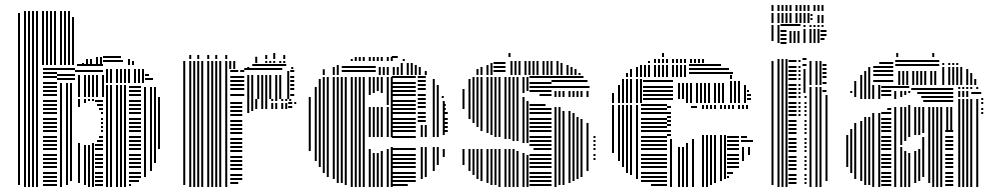

<svg xmlns="http://www.w3.org/2000/svg" viewBox="-20 -748 3999 768"><path d="M60 -8H52V-488H60ZM84 0H76V-488H84ZM100 0H92V-488H100ZM116 0H108V-488H116ZM132 0H124V-488H132ZM208 -4H152V-12H208ZM208 -20H152V-28H208ZM208 -36H152V-44H208ZM208 -52H152V-60H208ZM208 -76H152V-84H208ZM208 -92H152V-100H208ZM208 -108H152V-116H208ZM208 -124H152V-132H208ZM208 -148H152V-156H208ZM208 -164H152V-172H208ZM208 -180H152V-188H208ZM208 -196H152V-204H208ZM208 -220H152V-228H208ZM208 -236H152V-244H208ZM208 -252H152V-260H208ZM208 -268H152V-276H208ZM208 -292H152V-300H208ZM208 -308H152V-316H208ZM208 -324H152V-332H208ZM208 -340H152V-348H208ZM208 -364H152V-372H208ZM208 -380H152V-388H208ZM208 -396H152V-404H208ZM208 -412H152V-420H208ZM208 -436H152V-444H208ZM208 -452H152V-460H208ZM208 -468H152V-476H208ZM228 0H220V-416H228ZM252 -8H244V-416H252ZM268 -24H260V-416H268ZM280 -428H208V-436H280ZM280 -444H208V-452H280ZM280 -468H208V-476H280ZM300 -16H292V-176H300ZM300 -320H292V-352H300ZM324 -8H316V-168H324ZM324 -336H316V-352H324ZM340 0H332V-168H340ZM340 -344H332V-352H340ZM356 0H348V-176H356ZM356 -344H348V-352H356ZM392 -4H360V-12H392ZM392 -20H360V-28H392ZM392 -36H360V-44H392ZM392 -52H360V-60H392ZM392 -76H360V-84H392ZM392 -92H360V-100H392ZM392 -108H360V-116H392ZM392 -124H360V-132H392ZM392 -148H360V-156H392ZM392 -164H360V-172H392ZM392 -180H368V-188H392ZM392 -196H376V-204H392ZM392 -220H384V-228H392ZM392 -236H384V-244H392ZM392 -252H384V-260H392ZM392 -268H384V-276H392ZM392 -292H384V-300H392ZM392 -308H376V-316H392ZM392 -324H368V-332H392ZM392 -340H360V-348H392ZM300 -360H292V-448H300ZM324 -360H316V-448H324ZM340 -360H332V-448H340ZM356 -360H348V-448H356ZM372 -360H364V-448H372ZM396 -360H388V-448H396ZM392 -460H280V-468H392ZM392 -484H288V-492H392ZM412 0H404V-408H412ZM428 0H420V-408H428ZM452 0H444V-408H452ZM468 0H460V-408H468ZM484 0H476V-408H484ZM504 -4H496V-12H504ZM536 -20H496V-28H536ZM544 -36H496V-44H544ZM544 -52H496V-60H544ZM544 -76H496V-84H544ZM544 -92H496V-100H544ZM544 -108H496V-116H544ZM544 -124H496V-132H544ZM544 -148H496V-156H544ZM544 -164H496V-172H544ZM544 -180H496V-188H544ZM544 -196H496V-204H544ZM544 -220H496V-228H544ZM544 -236H496V-244H544ZM544 -252H496V-260H544ZM544 -268H496V-276H544ZM544 -292H496V-300H544ZM544 -308H496V-316H544ZM544 -324H496V-332H544ZM544 -340H496V-348H544ZM544 -364H496V-372H544ZM544 -380H496V-388H544ZM544 -396H496V-404H544ZM564 -40H556V-400H564ZM588 -64H580V-400H588ZM604 -96H596V-400H604ZM620 -152H612V-360H620ZM412 -416H404V-464H412ZM428 -416H420V-464H428ZM452 -416H444V-464H452ZM468 -416H460V-464H468ZM484 -416H476V-464H484ZM500 -416H492V-464H500ZM524 -416H516V-464H524ZM540 -416H532V-464H540ZM556 -416H548V-464H556ZM592 -428H560V-436H592ZM576 -444H560V-452H576ZM412 -464H404V-472H412ZM428 -464H420V-472H428ZM452 -464H444V-472H452ZM468 -464H460V-472H468ZM484 -464H476V-472H484ZM500 -464H492V-472H500ZM524 -464H516V-472H524ZM540 -464H532V-472H540ZM556 -464H548V-472H556ZM60 -488H52V-688H60ZM84 -488H76V-688H84ZM100 -488H92V-688H100ZM116 -488H108V-688H116ZM132 -488H124V-688H132ZM156 -488H148V-688H156ZM172 -488H164V-688H172ZM188 -488H180V-688H188ZM204 -488H196V-688H204ZM228 -488H220V-688H228ZM244 -488H236V-688H244ZM260 -488H252V-688H260ZM276 -488H268V-680H276ZM316 -488H308V-496H316ZM332 -488H324V-512H332ZM348 -488H340V-512H348ZM372 -488H364V-520H372ZM388 -488H380V-520H388ZM472 -500H392V-508H472ZM464 -516H392V-524H464ZM500 -488H492V-512H500ZM516 -488H508V-504H516ZM60 -688H52V-696H60ZM84 -688H76V-704H84ZM100 -688H92V-704H100ZM116 -688H108V-704H116ZM132 -688H124V-704H132ZM156 -688H148V-704H156ZM172 -688H164V-704H172ZM188 -688H180V-704H188ZM204 -688H196V-704H204ZM228 -688H220V-704H228ZM244 -688H236V-704H244ZM260 -688H252V-704H260Z M721 -8H713V-352H721ZM745 0H737V-352H745ZM761 0H753V-352H761ZM777 0H769V-352H777ZM793 0H785V-352H793ZM817 0H809V-352H817ZM833 0H825V-352H833ZM849 0H841V-352H849ZM865 0H857V-352H865ZM889 0H881V-352H889ZM933 -12H901V-20H933ZM949 -28H901V-36H949ZM949 -44H901V-52H949ZM949 -68H901V-76H949ZM949 -84H901V-92H949ZM949 -100H901V-108H949ZM949 -116H901V-124H949ZM949 -140H901V-148H949ZM949 -156H901V-164H949ZM949 -172H901V-180H949ZM949 -188H901V-196H949ZM949 -212H901V-220H949ZM949 -228H901V-236H949ZM949 -244H901V-252H949ZM949 -260H901V-268H949ZM949 -284H901V-292H949ZM949 -300H901V-308H949ZM949 -316H901V-324H949ZM949 -332H901V-340H949ZM977 -296H969V-352H977ZM993 -304H985V-352H993ZM1009 -312H1001V-352H1009ZM1033 -312H1025V-352H1033ZM1049 -312H1041V-352H1049ZM1073 -312H1065V-336H1073ZM1089 -312H1081V-336H1089ZM1113 -312H1105V-336H1113ZM1129 -312H1121V-336H1129ZM1149 -316H1133V-324H1149ZM1149 -332H1133V-340H1149ZM1165 -332H1157V-340H1165ZM1073 -344H1065V-352H1073ZM1089 -344H1081V-352H1089ZM1113 -344H1105V-352H1113ZM1129 -344H1121V-352H1129ZM1145 -344H1137V-352H1145ZM721 -352H713V-472H721ZM745 -352H737V-472H745ZM761 -352H753V-472H761ZM777 -352H769V-472H777ZM793 -352H785V-472H793ZM817 -352H809V-472H817ZM833 -352H825V-472H833ZM849 -352H841V-472H849ZM865 -352H857V-472H865ZM889 -352H881V-472H889ZM957 -364H901V-372H957ZM957 -388H901V-396H957ZM957 -404H901V-412H957ZM957 -420H901V-428H957ZM957 -436H901V-444H957ZM933 -460H901V-468H933ZM957 -460H941V-468H957ZM977 -352H969V-448H977ZM993 -352H985V-448H993ZM1017 -352H1009V-448H1017ZM1033 -352H1025V-448H1033ZM1049 -352H1041V-448H1049ZM1065 -352H1057V-448H1065ZM1089 -352H1081V-448H1089ZM1105 -352H1097V-448H1105ZM1109 -468H957V-476H1109ZM1137 -352H1129V-464H1137ZM1157 -364H1141V-372H1157ZM1157 -388H1141V-396H1157ZM1157 -404H1141V-412H1157ZM1157 -420H1141V-428H1157ZM1157 -436H1141V-444H1157ZM1157 -460H1141V-468H1157ZM721 -472H713V-496H721ZM745 -472H737V-496H745ZM761 -472H753V-496H761ZM777 -472H769V-496H777ZM793 -472H785V-496H793ZM817 -472H809V-496H817ZM833 -472H825V-496H833ZM849 -472H841V-496H849ZM865 -472H857V-496H865ZM889 -472H881V-496H889ZM905 -472H897V-496H905ZM921 -472H913V-496H921ZM977 -472H969V-480H977ZM1125 -484H989V-492H1125ZM1153 -472H1145V-480H1153ZM721 -496H713V-504H721ZM745 -496H737V-504H745ZM761 -496H753V-504H761ZM777 -496H769V-504H777ZM793 -496H785V-504H793ZM817 -496H809V-504H817ZM833 -496H825V-504H833ZM849 -496H841V-504H849ZM865 -496H857V-504H865ZM889 -496H881V-504H889ZM905 -496H897V-504H905ZM921 -496H913V-504H921ZM1009 -496H1001V-521H1009ZM1049 -496H1041V-504H1049ZM1065 -496H1057V-504H1065ZM1081 -496H1073V-504H1081ZM1105 -496H1097V-504H1105ZM1121 -496H1113V-504H1121ZM745 -512H737V-528H745ZM777 -512H769V-528H777ZM817 -512H809V-528H817ZM849 -512H841V-528H849ZM889 -512H881V-528H889ZM1049 -512H1041V-528H1049ZM1081 -512H1073V-536H1081ZM1121 -512H1113V-528H1121Z M1223 -144H1215V-360H1223ZM1247 -104H1239V-400H1247ZM1263 -80H1255V-432H1263ZM1279 -56H1271V-440H1279ZM1295 -40H1287V-440H1295ZM1319 -32H1311V-440H1319ZM1335 -16H1327V-440H1335ZM1351 -16H1343V-440H1351ZM1367 -8H1359V-440H1367ZM1391 0H1383V-440H1391ZM1407 0H1399V-440H1407ZM1423 0H1415V-440H1423ZM1439 0H1431V-440H1439ZM1463 0H1455V-152H1463ZM1463 -200H1455V-320H1463ZM1463 -368H1455V-440H1463ZM1479 0H1471V-136H1479ZM1479 -200H1471V-320H1479ZM1479 -376H1471V-440H1479ZM1495 0H1487V-136H1495ZM1495 -200H1487V-320H1495ZM1495 -384H1487V-440H1495ZM1511 0H1503V-144H1511ZM1511 -200H1503V-320H1511ZM1511 -376H1503V-440H1511ZM1535 0H1527V-152H1535ZM1535 -200H1527V-320H1535ZM1535 -328H1527V-440H1535ZM1551 0H1543V-160H1551ZM1551 -200H1543V-440H1551ZM1611 -4H1547V-12H1611ZM1643 -20H1547V-28H1643ZM1643 -36H1547V-44H1643ZM1643 -52H1547V-60H1643ZM1643 -76H1547V-84H1643ZM1643 -92H1547V-100H1643ZM1643 -108H1547V-116H1643ZM1643 -124H1547V-132H1643ZM1643 -148H1547V-156H1643ZM1643 -196H1547V-204H1643ZM1643 -220H1547V-228H1643ZM1643 -236H1547V-244H1643ZM1643 -252H1547V-260H1643ZM1643 -268H1547V-276H1643ZM1643 -292H1547V-300H1643ZM1643 -308H1547V-316H1643ZM1643 -324H1547V-332H1643ZM1643 -340H1547V-348H1643ZM1643 -364H1547V-372H1643ZM1643 -380H1547V-388H1643ZM1643 -396H1547V-404H1643ZM1643 -412H1547V-420H1643ZM1643 -436H1547V-444H1643ZM1671 -32H1663V-160H1671ZM1671 -200H1663V-248H1671ZM1687 -40H1679V-160H1687ZM1687 -200H1679V-248H1687ZM1683 -260H1651V-268H1683ZM1683 -276H1651V-284H1683ZM1683 -292H1651V-300H1683ZM1683 -316H1651V-324H1683ZM1683 -332H1651V-340H1683ZM1683 -348H1651V-356H1683ZM1683 -364H1651V-372H1683ZM1683 -388H1651V-396H1683ZM1683 -404H1651V-412H1683ZM1683 -420H1651V-428H1683ZM1683 -436H1651V-444H1683ZM1719 -64H1711V-160H1719ZM1719 -200H1711V-344H1719ZM1735 -88H1727V-160H1735ZM1735 -200H1727V-344H1735ZM1759 -120H1751V-152H1759ZM1759 -208H1751V-344H1759ZM1771 -220H1755V-228H1771ZM1771 -236H1755V-244H1771ZM1771 -252H1755V-260H1771ZM1771 -268H1755V-276H1771ZM1771 -292H1755V-300H1771ZM1763 -308H1755V-316H1763ZM1763 -324H1755V-332H1763ZM1719 -344H1711V-408H1719ZM1735 -344H1727V-408H1735ZM1755 -356H1747V-364H1755ZM1719 -408H1711V-432H1719ZM1279 -448H1271V-471H1279ZM1319 -448H1311V-480H1319ZM1335 -448H1327V-488H1335ZM1483 -460H1347V-468H1483ZM1483 -476H1347V-484H1483ZM1503 -448H1495V-480H1503ZM1519 -448H1511V-480H1519ZM1535 -448H1527V-480H1535ZM1559 -448H1551V-480H1559ZM1575 -448H1567V-480H1575ZM1591 -448H1583V-496H1591ZM1615 -448H1607V-496H1615ZM1631 -448H1623V-496H1631ZM1647 -448H1639V-488H1647ZM1663 -448H1655V-480H1663ZM1687 -448H1679V-464H1687ZM1391 -504H1383V-512H1391ZM1407 -504H1399V-520H1407ZM1423 -504H1415V-520H1423ZM1439 -504H1431V-520H1439ZM1463 -504H1455V-520H1463ZM1479 -504H1471V-520H1479ZM1495 -504H1487V-520H1495ZM1511 -504H1503V-520H1511ZM1535 -504H1527V-520H1535ZM1551 -504H1543V-520H1551ZM1571 -516H1547V-524H1571ZM1599 -504H1591V-512H1599Z M1838 -88H1830V-152H1838ZM1838 -312H1830V-392H1838ZM1862 -64H1854V-152H1862ZM1862 -272H1854V-432H1862ZM1878 -48H1870V-152H1878ZM1878 -256H1870V-440H1878ZM1894 -32H1886V-152H1894ZM1894 -240H1886V-440H1894ZM1910 -24H1902V-152H1910ZM1910 -224H1902V-440H1910ZM1934 -16H1926V-152H1934ZM1934 -216H1926V-440H1934ZM1950 -8H1942V-152H1950ZM1950 -208H1942V-440H1950ZM1966 -8H1958V-152H1966ZM1966 -200H1958V-440H1966ZM1982 0H1974V-152H1982ZM1982 -200H1974V-440H1982ZM2006 0H1998V-152H2006ZM2006 -192H1998V-440H2006ZM2022 0H2014V-152H2022ZM2022 -192H2014V-440H2022ZM2038 0H2030V-152H2038ZM2038 -184H2030V-440H2038ZM2054 0H2046V-144H2054ZM2054 -184H2046V-440H2054ZM2078 0H2070V-136H2078ZM2078 -176H2070V-360H2078ZM2078 -376H2070V-440H2078ZM2094 0H2086V-128H2094ZM2094 -176H2086V-344H2094ZM2094 -384H2086V-440H2094ZM2186 -4H2098V-12H2186ZM2186 -20H2098V-28H2186ZM2186 -36H2098V-44H2186ZM2186 -52H2098V-60H2186ZM2186 -76H2098V-84H2186ZM2186 -92H2098V-100H2186ZM2186 -108H2098V-116H2186ZM2186 -124H2098V-132H2186ZM2186 -148H2114V-156H2186ZM2186 -164H2098V-172H2186ZM2186 -180H2098V-188H2186ZM2186 -196H2098V-204H2186ZM2186 -220H2098V-228H2186ZM2186 -236H2098V-244H2186ZM2186 -252H2098V-260H2186ZM2186 -268H2098V-276H2186ZM2186 -292H2098V-300H2186ZM2186 -308H2098V-316H2186ZM2162 -324H2098V-332H2162ZM2186 -364H2138V-372H2186ZM2186 -380H2098V-388H2186ZM2186 -396H2098V-404H2186ZM2186 -412H2098V-420H2186ZM2186 -436H2098V-444H2186ZM2206 0H2198V-320H2206ZM2206 -360H2198V-384H2206ZM2222 -8H2214V-320H2222ZM2222 -360H2214V-384H2222ZM2238 -8H2230V-304H2238ZM2238 -360H2230V-384H2238ZM2262 -16H2254V-304H2262ZM2262 -360H2254V-384H2262ZM2278 -24H2270V-296H2278ZM2278 -360H2270V-384H2278ZM2294 -32H2286V-280H2294ZM2294 -360H2286V-384H2294ZM2310 -40H2302V-272H2310ZM2310 -360H2302V-384H2310ZM2334 -64H2326V-256H2334ZM2334 -360H2326V-384H2334ZM2338 -396H2186V-404H2338ZM2330 -420H2186V-428H2330ZM2314 -436H2186V-444H2314ZM2362 -108H2354V-116H2362ZM2362 -124H2354V-132H2362ZM2362 -148H2354V-156H2362ZM2362 -164H2354V-172H2362ZM2362 -180H2354V-188H2362ZM2362 -196H2354V-204H2362ZM1894 -448H1886V-472H1894ZM1910 -448H1902V-480H1910ZM1934 -448H1926V-488H1934ZM1950 -448H1942V-496H1950ZM2002 -460H1954V-468H2002ZM2002 -476H1954V-484H2002ZM2002 -492H1954V-500H2002ZM2030 -448H2022V-504H2030ZM2046 -448H2038V-504H2046ZM2062 -448H2054V-504H2062ZM2086 -448H2078V-504H2086ZM2102 -448H2094V-504H2102ZM2118 -448H2110V-504H2118ZM2134 -448H2126V-504H2134ZM2158 -448H2150V-504H2158ZM2174 -448H2166V-504H2174ZM2190 -448H2182V-504H2190ZM2214 -448H2206V-504H2214ZM2230 -448H2222V-496H2230ZM2254 -448H2246V-488H2254ZM2270 -448H2262V-480H2270ZM2286 -448H2278V-472H2286ZM2302 -448H2294V-456H2302ZM2022 -520H2014V-536H2022Z M2436 -136H2428V-328H2436ZM2460 -104H2452V-328H2460ZM2476 -80H2468V-328H2476ZM2492 -56H2484V-328H2492ZM2508 -48H2500V-328H2508ZM2532 -32H2524V-328H2532ZM2648 -4H2584V-12H2648ZM2648 -20H2544V-28H2648ZM2648 -36H2544V-44H2648ZM2648 -52H2544V-60H2648ZM2648 -76H2544V-84H2648ZM2648 -92H2544V-100H2648ZM2648 -108H2544V-116H2648ZM2648 -124H2544V-132H2648ZM2648 -148H2544V-156H2648ZM2648 -164H2544V-172H2648ZM2648 -180H2544V-188H2648ZM2648 -196H2544V-204H2648ZM2648 -220H2544V-228H2648ZM2648 -236H2544V-244H2648ZM2648 -252H2544V-260H2648ZM2648 -268H2544V-276H2648ZM2648 -292H2544V-300H2648ZM2648 -308H2544V-316H2648ZM2648 -324H2544V-332H2648ZM2668 0H2660V-192H2668ZM2664 -204H2648V-212H2664ZM2664 -220H2648V-228H2664ZM2664 -244H2648V-252H2664ZM2664 -260H2648V-268H2664ZM2664 -276H2648V-284H2664ZM2664 -292H2648V-300H2664ZM2664 -316H2648V-324H2664ZM2700 0H2692V-160H2700ZM2716 0H2708V-160H2716ZM2732 0H2724V-176H2732ZM2756 0H2748V-192H2756ZM2768 -316H2744V-324H2768ZM2796 0H2788V-208H2796ZM2812 0H2804V-208H2812ZM2828 -8H2820V-208H2828ZM2844 -16H2836V-208H2844ZM2868 -24H2860V-208H2868ZM2884 -32H2876V-208H2884ZM2896 -36H2888V-44H2896ZM2912 -52H2888V-60H2912ZM2936 -76H2888V-84H2936ZM2936 -92H2888V-100H2936ZM2936 -108H2888V-116H2936ZM2936 -124H2888V-132H2936ZM2936 -148H2888V-156H2936ZM2936 -164H2888V-172H2936ZM2936 -180H2888V-188H2936ZM2936 -196H2888V-204H2936ZM2956 -104H2948V-160H2956ZM2980 -128H2972V-160H2980ZM2992 -180H2944V-188H2992ZM2968 -196H2944V-204H2968ZM2796 -312H2788V-320H2796ZM2812 -312H2804V-320H2812ZM2828 -312H2820V-320H2828ZM2844 -312H2836V-320H2844ZM2868 -312H2860V-320H2868ZM2884 -312H2876V-320H2884ZM2900 -312H2892V-320H2900ZM2916 -312H2908V-320H2916ZM2940 -312H2932V-320H2940ZM2956 -312H2948V-320H2956ZM2972 -312H2964V-320H2972ZM2796 -320H2788V-328H2796ZM2812 -320H2804V-328H2812ZM2828 -320H2820V-328H2828ZM2844 -320H2836V-328H2844ZM2868 -320H2860V-328H2868ZM2884 -320H2876V-328H2884ZM2900 -320H2892V-328H2900ZM2916 -320H2908V-328H2916ZM2940 -320H2932V-328H2940ZM2956 -320H2948V-328H2956ZM2972 -320H2964V-328H2972ZM2436 -336H2428V-376H2436ZM2460 -336H2452V-408H2460ZM2476 -336H2468V-432H2476ZM2492 -336H2484V-432H2492ZM2508 -336H2500V-432H2508ZM2532 -336H2524V-432H2532ZM2548 -336H2540V-432H2548ZM2672 -348H2552V-356H2672ZM2672 -364H2552V-372H2672ZM2672 -380H2552V-388H2672ZM2672 -396H2552V-404H2672ZM2672 -420H2552V-428H2672ZM2700 -352H2692V-416H2700ZM2716 -352H2708V-416H2716ZM2732 -336H2724V-416H2732ZM2748 -336H2740V-416H2748ZM2772 -336H2764V-416H2772ZM2788 -336H2780V-416H2788ZM2804 -336H2796V-416H2804ZM2820 -336H2812V-416H2820ZM2844 -336H2836V-416H2844ZM2860 -336H2852V-416H2860ZM2876 -336H2868V-416H2876ZM2908 -336H2900V-424H2908ZM2924 -336H2916V-424H2924ZM2940 -336H2932V-424H2940ZM2964 -336H2956V-408H2964ZM2984 -348H2968V-356H2984ZM2984 -364H2968V-372H2984ZM2976 -380H2968V-388H2976ZM2908 -432H2900V-448H2908ZM2492 -440H2484V-456H2492ZM2508 -440H2500V-472H2508ZM2532 -440H2524V-480H2532ZM2548 -440H2540V-488H2548ZM2564 -440H2556V-488H2564ZM2580 -440H2572V-488H2580ZM2604 -440H2596V-488H2604ZM2620 -440H2612V-488H2620ZM2636 -440H2628V-488H2636ZM2652 -440H2644V-488H2652ZM2676 -440H2668V-488H2676ZM2692 -440H2684V-488H2692ZM2708 -440H2700V-488H2708ZM2724 -440H2716V-488H2724ZM2912 -452H2736V-460H2912ZM2896 -468H2736V-476H2896ZM2864 -484H2736V-492H2864ZM2580 -496H2572V-504H2580ZM2604 -496H2596V-512H2604ZM2620 -496H2612V-512H2620ZM2636 -496H2628V-512H2636ZM2652 -496H2644V-512H2652ZM2676 -496H2668V-512H2676ZM2692 -496H2684V-512H2692ZM2708 -496H2700V-512H2708ZM2724 -496H2716V-512H2724ZM2748 -496H2740V-512H2748ZM2764 -496H2756V-512H2764ZM2780 -496H2772V-512H2780ZM2796 -496H2788V-512H2796ZM2636 -520H2628V-536H2636Z M3074 -8H3066V-504H3074ZM3098 0H3090V-512H3098ZM3114 0H3106V-512H3114ZM3130 0H3122V-512H3130ZM3166 -12H3134V-20H3166ZM3166 -28H3134V-36H3166ZM3166 -44H3134V-52H3166ZM3166 -68H3134V-76H3166ZM3166 -84H3134V-92H3166ZM3166 -100H3134V-108H3166ZM3166 -116H3134V-124H3166ZM3166 -140H3134V-148H3166ZM3166 -156H3134V-164H3166ZM3166 -172H3134V-180H3166ZM3166 -188H3134V-196H3166ZM3166 -212H3134V-220H3166ZM3166 -228H3134V-236H3166ZM3166 -244H3134V-252H3166ZM3166 -260H3134V-268H3166ZM3166 -284H3134V-292H3166ZM3166 -300H3134V-308H3166ZM3166 -316H3134V-324H3166ZM3166 -332H3134V-340H3166ZM3166 -356H3134V-364H3166ZM3166 -372H3134V-380H3166ZM3166 -388H3134V-396H3166ZM3166 -404H3134V-412H3166ZM3166 -428H3134V-436H3166ZM3166 -444H3134V-452H3166ZM3166 -460H3134V-468H3166ZM3166 -476H3134V-484H3166ZM3166 -500H3134V-508H3166ZM3182 -284H3174V-292H3182ZM3182 -300H3174V-308H3182ZM3182 -316H3174V-324H3182ZM3182 -332H3174V-340H3182ZM3182 -356H3174V-364H3182ZM3182 -372H3174V-380H3182ZM3182 -388H3174V-396H3182ZM3182 -404H3174V-412H3182ZM3182 -428H3174V-436H3182ZM3182 -444H3174V-452H3182ZM3182 -460H3174V-468H3182ZM3182 -476H3174V-484H3182ZM3182 -500H3174V-508H3182ZM3206 -12H3198V-20H3206ZM3206 -28H3198V-36H3206ZM3206 -44H3198V-52H3206ZM3206 -68H3198V-76H3206ZM3206 -84H3198V-92H3206ZM3206 -100H3198V-108H3206ZM3206 -116H3198V-124H3206ZM3206 -140H3198V-148H3206ZM3206 -156H3198V-164H3206ZM3206 -172H3198V-180H3206ZM3206 -188H3198V-196H3206ZM3206 -212H3198V-220H3206ZM3206 -228H3198V-236H3206ZM3206 -244H3198V-252H3206ZM3206 -260H3198V-268H3206ZM3206 -284H3198V-292H3206ZM3206 -300H3198V-308H3206ZM3206 -316H3198V-324H3206ZM3206 -332H3198V-340H3206ZM3206 -356H3198V-364H3206ZM3202 -376H3194V-472H3202ZM3206 -484H3190V-492H3206ZM3206 -508H3190V-516H3206ZM3226 0H3218V-400H3226ZM3250 0H3242V-400H3250ZM3266 0H3258V-400H3266ZM3290 -24H3282V-368H3290ZM3286 -380H3270V-388H3286ZM3226 -408H3218V-504H3226ZM3250 -408H3242V-504H3250ZM3266 -408H3258V-504H3266ZM3286 -412H3270V-420H3286ZM3286 -436H3270V-444H3286ZM3286 -452H3270V-460H3286ZM3286 -468H3270V-476H3286ZM3286 -484H3270V-492H3286ZM3074 -584H3066V-648H3074ZM3098 -576H3090V-648H3098ZM3126 -572H3102V-580H3126ZM3126 -588H3102V-596H3126ZM3126 -604H3102V-612H3126ZM3126 -620H3102V-628H3126ZM3126 -644H3102V-652H3126ZM3146 -576H3138V-624H3146ZM3162 -576H3154V-624H3162ZM3178 -576H3170V-624H3178ZM3182 -644H3126V-652H3182ZM3202 -576H3194V-632H3202ZM3226 -576H3218V-632H3226ZM3242 -576H3234V-632H3242ZM3258 -576H3250V-632H3258ZM3278 -588H3262V-596H3278ZM3286 -604H3262V-612H3286ZM3286 -620H3262V-628H3286ZM3202 -640H3194V-648H3202ZM3226 -640H3218V-648H3226ZM3242 -640H3234V-648H3242ZM3258 -640H3250V-648H3258ZM3274 -640H3266V-648H3274ZM3074 -656H3066V-696H3074ZM3098 -656H3090V-696H3098ZM3114 -656H3106V-696H3114ZM3130 -656H3122V-696H3130ZM3146 -656H3138V-696H3146ZM3170 -656H3162V-696H3170ZM3186 -656H3178V-696H3186ZM3202 -656H3194V-696H3202ZM3218 -656H3210V-696H3218ZM3230 -668H3222V-676H3230ZM3230 -684H3222V-692H3230ZM3258 -656H3250V-688H3258ZM3274 -656H3266V-688H3274ZM3074 -704H3066V-728H3074ZM3098 -704H3090V-728H3098ZM3114 -704H3106V-728H3114ZM3130 -704H3122V-728H3130ZM3146 -704H3138V-728H3146ZM3170 -704H3162V-728H3170ZM3186 -704H3178V-728H3186ZM3202 -704H3194V-728H3202ZM3218 -704H3210V-728H3218ZM3242 -704H3234V-728H3242ZM3258 -704H3250V-728H3258ZM3274 -704H3266V-728H3274Z M3373 -80H3365V-208H3373ZM3389 -56H3381V-232H3389ZM3389 -376H3381V-384H3389ZM3405 -32H3397V-256H3405ZM3405 -360H3397V-408H3405ZM3429 -24H3421V-264H3429ZM3429 -352H3421V-408H3429ZM3445 -8H3437V-280H3445ZM3445 -352H3437V-408H3445ZM3461 -8H3453V-280H3461ZM3461 -352H3453V-408H3461ZM3477 0H3469V-296H3477ZM3477 -352H3469V-408H3477ZM3501 0H3493V-296H3501ZM3501 -352H3493V-408H3501ZM3545 -4H3505V-12H3545ZM3545 -20H3505V-28H3545ZM3545 -36H3505V-44H3545ZM3545 -52H3505V-60H3545ZM3545 -76H3505V-84H3545ZM3545 -92H3505V-100H3545ZM3545 -108H3505V-116H3545ZM3545 -124H3505V-132H3545ZM3545 -148H3505V-156H3545ZM3545 -164H3505V-172H3545ZM3545 -180H3505V-188H3545ZM3545 -196H3505V-204H3545ZM3545 -220H3505V-228H3545ZM3545 -236H3505V-244H3545ZM3545 -252H3505V-260H3545ZM3545 -268H3505V-276H3545ZM3545 -292H3505V-300H3545ZM3545 -308H3529V-316H3545ZM3545 -364H3505V-372H3545ZM3545 -380H3505V-388H3545ZM3545 -396H3505V-404H3545ZM3565 0H3557V-320H3565ZM3565 -352H3557V-384H3565ZM3589 0H3581V-160H3589ZM3589 -168H3581V-320H3589ZM3589 -360H3581V-384H3589ZM3605 0H3597V-144H3605ZM3605 -184H3597V-320H3605ZM3605 -368H3597V-384H3605ZM3621 0H3613V-136H3621ZM3621 -200H3613V-328H3621ZM3621 -376H3613V-384H3621ZM3617 -396H3545V-404H3617ZM3645 -16H3637V-144H3645ZM3645 -208H3637V-224H3645ZM3661 -24H3653V-152H3661ZM3661 -208H3653V-224H3661ZM3677 -40H3669V-200H3677ZM3677 -216H3669V-224H3677ZM3701 -16H3693V-224H3701ZM3717 0H3709V-224H3717ZM3733 0H3725V-224H3733ZM3749 0H3741V-224H3749ZM3793 -4H3761V-12H3793ZM3793 -20H3761V-28H3793ZM3793 -36H3761V-44H3793ZM3793 -52H3761V-60H3793ZM3793 -76H3761V-84H3793ZM3793 -92H3761V-100H3793ZM3793 -108H3761V-116H3793ZM3793 -124H3761V-132H3793ZM3793 -148H3761V-156H3793ZM3793 -164H3761V-172H3793ZM3793 -180H3761V-188H3793ZM3793 -196H3761V-204H3793ZM3793 -220H3761V-228H3793ZM3645 -224H3637V-320H3645ZM3661 -224H3653V-320H3661ZM3677 -224H3669V-320H3677ZM3701 -224H3693V-320H3701ZM3717 -224H3709V-320H3717ZM3733 -224H3725V-320H3733ZM3749 -224H3741V-320H3749ZM3773 -224H3765V-320H3773ZM3789 -224H3781V-320H3789ZM3793 -340H3673V-348H3793ZM3793 -356H3665V-364H3793ZM3793 -372H3649V-380H3793ZM3793 -388H3625V-396H3793ZM3821 0H3813V-352H3821ZM3837 0H3829V-352H3837ZM3853 0H3845V-352H3853ZM3869 0H3861V-352H3869ZM3893 0H3885V-352H3893ZM3913 -292H3905V-300H3913ZM3913 -308H3905V-316H3913ZM3913 -332H3905V-340H3913ZM3913 -348H3905V-356H3913ZM3821 -360H3813V-384H3821ZM3837 -360H3829V-384H3837ZM3853 -360H3845V-384H3853ZM3905 -372H3865V-380H3905ZM3821 -392H3813V-400H3821ZM3837 -392H3829V-400H3837ZM3853 -392H3845V-400H3853ZM3869 -392H3861V-400H3869ZM3893 -392H3885V-400H3893ZM3405 -408H3397V-424H3405ZM3429 -408H3421V-448H3429ZM3445 -408H3437V-464H3445ZM3461 -408H3453V-480H3461ZM3553 -420H3473V-428H3553ZM3553 -444H3473V-452H3553ZM3553 -460H3473V-468H3553ZM3553 -476H3473V-484H3553ZM3553 -492H3497V-500H3553ZM3581 -408H3573V-464H3581ZM3597 -408H3589V-464H3597ZM3613 -408H3605V-464H3613ZM3637 -408H3629V-464H3637ZM3653 -408H3645V-464H3653ZM3669 -408H3661V-464H3669ZM3685 -408H3677V-464H3685ZM3709 -408H3701V-464H3709ZM3725 -408H3717V-464H3725ZM3737 -484H3561V-492H3737ZM3737 -500H3561V-508H3737ZM3757 -408H3749V-480H3757ZM3781 -408H3773V-480H3781ZM3797 -408H3789V-480H3797ZM3813 -408H3805V-480H3813ZM3829 -408H3821V-480H3829ZM3853 -408H3845V-472H3853ZM3869 -408H3861V-456H3869ZM3885 -408H3877V-432H3885ZM3757 -488H3749V-496H3757ZM3781 -488H3773V-496H3781ZM3797 -488H3789V-496H3797ZM3813 -488H3805V-496H3813ZM3573 -520H3565V-536H3573ZM3717 -520H3709V-536H3717Z"/></svg>

Font: Rubik Lines
Style: Regular
Weight: 400
Designer: Hubert and Fischer, NaN
Foundry: Hubert and Fischer, NaN
Version: Version 2.201